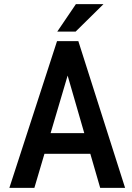

<svg xmlns="http://www.w3.org/2000/svg" viewBox="-20 -910 640 930"><path d="M417.5 -165H195.3L146.5 0H25.4L256.3 -710.9H359.4L585.9 0H465.3ZM225.1 -265.1H388.2L307.6 -543.9ZM347.7 -890.1H481.4L346.2 -756.8H257.3Z"/></svg>

Font: TypoPRO Roboto Mono
Style: Regular
Weight: 500
Designer: Google
Version: Version 2.000986; 2015; ttfautohint (v1.3)